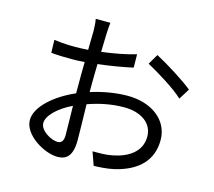

<svg xmlns="http://www.w3.org/2000/svg" viewBox="-114 -936 1228 1102"><g transform="rotate(15 500.0 -385.0)"><path d="M294 -57C255 -57 187 -96 187 -141C187 -186 246 -242 326 -280C327 -208 329 -141 329 -105C329 -74 317 -57 294 -57ZM398 -414C398 -454 399 -501 400 -548C472 -556 548 -569 606 -582L605 -661C549 -644 474 -630 402 -621C403 -665 404 -704 405 -728C406 -751 408 -778 410 -796H323C327 -779 329 -746 329 -726C329 -708 328 -665 327 -613C300 -611 274 -610 251 -610C215 -610 179 -611 125 -618L127 -542C165 -538 208 -537 253 -537C274 -537 299 -538 326 -540C325 -496 325 -450 325 -410V-354C211 -305 108 -219 108 -138C108 -49 237 26 315 26C368 26 403 -3 403 -95C403 -138 401 -225 399 -309C470 -334 540 -348 614 -348C708 -348 784 -303 784 -219C784 -127 705 -80 618 -64C580 -56 539 -57 502 -57L530 22C564 21 608 19 652 9C788 -24 863 -100 863 -220C863 -338 759 -417 615 -417C550 -417 473 -405 398 -381ZM683 -626C746 -592 856 -525 905 -478L945 -542C897 -582 789 -650 719 -687Z"/></g></svg>

Font: Noto Sans Mono CJK SC Regular
Style: Regular
Weight: 400
Designer: Ryoko NISHIZUKA (kana & ideographs); Paul D. Hunt (Latin, Greek & Cyrillic); Wenlong ZHANG (bopomofo); Sandoll Communica
Foundry: Adobe Systems Incorporated
Version: Version 1.005;PS 1.005;hotconv 1.0.96;makeotf.lib2.5.65012